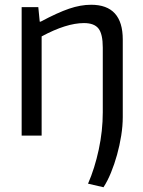

<svg xmlns="http://www.w3.org/2000/svg" viewBox="-20 -570 603 807"><path d="M350 202Q378 138 395 59Q412 -20 412 -98V-370Q412 -427 394 -450Q376 -473 333 -473Q259 -473 155 -417V0H71V-540H141L147 -479H151Q222 -517 270.5 -533.5Q319 -550 363 -550Q496 -550 496 -404V-78Q496 -41 489.5 0Q483 41 472 80.5Q461 120 446.5 155.5Q432 191 415 217Z"/></svg>

Font: Encode Sans Narrow
Style: Regular
Weight: 400
Designer: Pablo Impallari, Andres Torresi
Foundry: Pablo Impallari, Andres Torresi
Version: Version 1.000; ttfautohint (v1.00) -l 8 -r 50 -G 200 -x 14 -